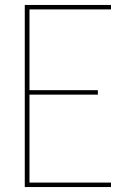

<svg xmlns="http://www.w3.org/2000/svg" viewBox="-20 -755 540 775"><path d="M80 0V-735H428V-717H99V-391H375V-373H99V-18H428V0Z"/></svg>

Font: Iosevka Curly Thin
Style: Regular
Weight: 100
Monospace: yes
Designer: Belleve Invis
Foundry: Belleve Invis
Version: Version 22.1.2; ttfautohint (v1.8.4)